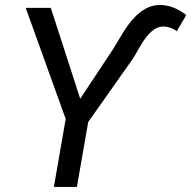

<svg xmlns="http://www.w3.org/2000/svg" viewBox="-20 -742 759 762"><path d="M298.3 -350.1 429.7 -548.3 467.8 -611.8Q530.8 -714.8 603.5 -721.7L618.7 -722.2Q671.4 -720.2 719.2 -682.1L681.6 -618.2Q658.2 -635.7 630.4 -636.7Q604 -637.2 581.1 -616.9Q558.1 -596.7 534.9 -555.9Q511.7 -515.1 506.8 -508.3L330.1 -257.8L285.2 0H193.8L240.7 -270L82 -710.9H181.6Z"/></svg>

Font: Roboto
Style: Italic
Weight: 400
Italic angle: -12°
Designer: Google
Version: Version 2.134; 2016; ttfautohint (v1.6)